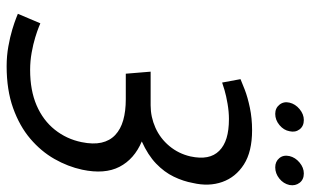

<svg xmlns="http://www.w3.org/2000/svg" viewBox="-194 -708 913 564"><g transform="rotate(90 262.0 -425.5)"><path d="M332 -862Q315 -862 300 -849.5Q285 -837 281 -820Q277 -803 287 -790.5Q297 -778 314 -778Q332 -778 347 -790.5Q362 -803 365 -820Q369 -837 359.5 -849.5Q350 -862 332 -862ZM489 -862Q472 -862 457 -849.5Q442 -837 438 -820Q434 -802 444 -790Q454 -778 471 -778Q489 -778 504 -790Q519 -802 523 -820Q526 -837 516.5 -849.5Q507 -862 489 -862ZM190 -412 196 -339H271Q306 -339 332.5 -331.5Q359 -324 376 -308Q393 -292 398.5 -267.5Q404 -243 397 -209Q388 -165 360.5 -130.5Q333 -96 289 -77Q245 -58 185 -58Q159 -58 134 -62.5Q109 -67 89.5 -73Q70 -79 59 -83.5Q48 -88 48 -88L20 -22Q20 -22 32.5 -17Q45 -12 66.5 -5.5Q88 1 116 6Q144 11 174 11Q244 11 297 -8Q350 -27 387 -58.5Q424 -90 446.5 -129.5Q469 -169 478 -211Q492 -277 469.5 -320.5Q447 -364 395 -386Q435 -404 460 -428Q485 -452 498.5 -480Q512 -508 517 -536Q528 -583 514 -622.5Q500 -662 462.5 -686Q425 -710 362 -710Q327 -710 296 -703.5Q265 -697 243 -688.5Q221 -680 212 -676L222 -622Q227 -624 244 -629Q261 -634 284.5 -638Q308 -642 329 -642Q362 -642 385 -635Q408 -628 422.5 -613.5Q437 -599 441 -578Q445 -557 439 -529Q431 -494 408.5 -467Q386 -440 354.5 -426Q323 -412 289 -412Z"/></g></svg>

Font: Advent Pro Medium
Style: Italic
Weight: 500
Italic angle: -12°
Version: Version 3.000